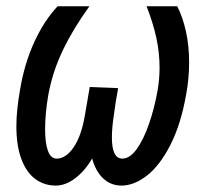

<svg xmlns="http://www.w3.org/2000/svg" viewBox="-20 -566 640 598"><path d="M31 -173.5Q31 -221 42.5 -287Q56 -368 86.8 -435Q117.5 -502 159.5 -546.5H258.5Q207.5 -476 175.5 -409Q143.5 -342 130.5 -270.5Q120.5 -213.5 120.5 -163Q120.5 -121 129.2 -96.5Q138 -72 156.5 -72Q185 -72 209 -106.8Q233 -141.5 244 -204.5L259.5 -295L348 -291.5Q340.5 -253.5 333.5 -200Q328.5 -165 328.5 -137.5Q328.5 -72 361 -72Q384.5 -72 406 -102Q427.5 -132 444.2 -180.5Q461 -229 471 -285Q477 -321 477 -355Q477 -402 466.8 -448.8Q456.5 -495.5 436.5 -546.5H532Q549.5 -512 559.2 -467.8Q569 -423.5 569 -372.5Q569 -321.5 560 -273Q543.5 -178.5 510.5 -114.2Q477.5 -50 437.5 -19Q397.5 12 358.5 12Q325 12 301.2 -10.5Q277.5 -33 267 -72.5Q244.5 -33.5 214.2 -10.8Q184 12 154 12Q118 12 90.2 -8.2Q62.5 -28.5 46.8 -70Q31 -111.5 31 -173.5Z"/></svg>

Font: JuliaMono Medium
Style: Italic
Weight: 500
Italic angle: -9°
Monospace: yes
Designer: cormullion
Foundry: corm
Version: Version 0.054; ttfautohint (v1.8.4)